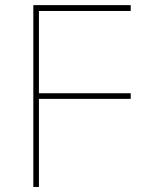

<svg xmlns="http://www.w3.org/2000/svg" viewBox="-20 -748 615 768"><path d="M113.3 0V-727.5H502.9V-704.1H135.7V-375H502.9V-352.5H135.7V0Z"/></svg>

Font: Inter Thin
Style: Regular
Weight: 250
Designer: Rasmus Andersson
Foundry: rsms
Version: Version 4.001;git-66647c0bb